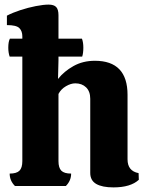

<svg xmlns="http://www.w3.org/2000/svg" viewBox="-20 -808 651 834"><path d="M473 6Q424 6 398 -9Q372 -24 372 -57V-379Q372 -411 354 -428.5Q336 -446 307 -446Q288 -446 266.5 -433.5Q245 -421 234 -400V-108Q234 -79 246.5 -66.5Q259 -54 289 -54Q289 -23 266 0H45Q22 -23 22 -54Q52 -54 64.5 -66.5Q77 -79 77 -108V-562H22Q16 -579 16 -601Q16 -627 23 -640H77V-650Q77 -673 64 -686Q51 -699 10 -699V-740Q35 -753 68.5 -764Q102 -775 135.5 -781.5Q169 -788 191 -788Q214 -788 224 -777.5Q234 -767 234 -742V-640H336Q342 -624 342 -601Q342 -577 337 -562H234V-545L232 -465Q258 -498 299 -521Q340 -544 392 -544Q534 -544 534 -396V-116Q534 -65 582 -56L583 -27Q547 6 473 6Z"/></svg>

Font: Calistoga
Style: Regular
Weight: 400
Designer: Yvonne Schuttler, Eben Sorkin
Foundry: www.sorkintype.com
Version: Version 1.010; ttfautohint (v1.8.4.7-5d5b)